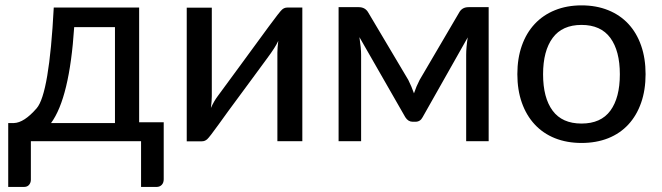

<svg xmlns="http://www.w3.org/2000/svg" viewBox="-20 -536 2512 729"><path d="M416.5 -68.8V-433.1H261.7Q244.1 -164.1 173.8 -68.8ZM508.3 -507.3V-71.8H601.6V144.5Q601.6 158.2 594 166Q586.4 173.8 574.2 173.8H515.6V0H97.2V146.5Q97.2 157.2 90.6 165.5Q84 173.8 70.8 173.8H11.2V-68.8H32.7Q71.3 -69.8 119.1 -124.8Q167 -179.7 184.1 -507.3Z M689 0.5V-506.8H784.2V-170.9Q784.2 -153.3 780.8 -126Q792 -151.4 806.6 -170.9Q821.3 -190.4 889.6 -283.9Q958 -377.4 1000 -434.6Q1042 -491.7 1050.8 -499.5Q1059.6 -507.3 1070.8 -507.3H1127.9V0H1033.2V-335.9Q1033.2 -354.5 1036.6 -380.9Q1025.9 -356.9 993.9 -314Q961.9 -271 940.9 -241.9Q919.9 -212.9 882.8 -163.1Q845.7 -113.3 810.5 -64Q775.4 -15.1 766.6 -7.3Q757.8 0.5 746.6 0.5Z M1351.1 -327.6V0H1265.6V-508.8H1342.3Q1367.2 -508.8 1378.9 -487.3L1530.3 -232.4Q1543 -207 1551.8 -181.6Q1560.5 -208 1573.2 -232.4L1722.7 -487.3Q1733.9 -508.8 1758.8 -508.8H1835.4V0H1750V-327.6Q1750 -356.4 1755.9 -394L1584.5 -90.8Q1575.7 -73.7 1557.1 -73.7H1546.9Q1529.8 -73.7 1519 -90.8L1344.7 -395Q1351.1 -353 1351.1 -327.6Z M2078.1 -116Q2114.3 -66.9 2188 -66.9Q2261.7 -66.9 2297.6 -116Q2333.5 -165 2333.5 -253.9Q2333.5 -342.8 2297.4 -392.1Q2261.2 -441.4 2188 -441.4Q2114.7 -441.4 2078.4 -392.1Q2042 -342.8 2042 -253.9Q2042 -165 2078.1 -116ZM2087.2 -497.3Q2132.3 -515.6 2188.2 -515.6Q2244.1 -515.6 2289.3 -497.3Q2334.5 -479 2366 -445.1Q2397.5 -411.1 2414.3 -362.8Q2431.2 -314.5 2431.2 -254.4Q2431.2 -194.3 2414.3 -146Q2397.5 -97.7 2366 -63.5Q2334.5 -29.3 2289.3 -11.2Q2244.1 6.8 2188.2 6.8Q2132.3 6.8 2087.2 -11.2Q2042 -29.3 2010.3 -63.5Q1978.5 -97.7 1961.4 -146Q1944.3 -194.3 1944.3 -254.4Q1944.3 -314.5 1961.4 -362.8Q1978.5 -411.1 2010.3 -445.1Q2042 -479 2087.2 -497.3Z"/></svg>

Font: Lato-Medium
Style: Regular
Weight: 500
Designer: Lukasz Dziedzic
Foundry: tyPoland Lukasz Dziedzic
Version: Version 2.006; 2014-01-15